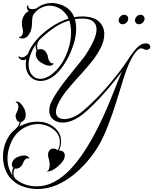

<svg xmlns="http://www.w3.org/2000/svg" viewBox="-21 -774 1024 1283"><path d="M229 489Q218 489 206 488Q194 487 182 485Q117 474 76.5 442.5Q36 411 17.5 366.5Q-1 322 -1 275Q-1 200 36 140Q53 112 83 88Q83 87 85 85Q94 78 101 67Q108 56 110 41Q97 39 90.5 27Q84 15 83 1Q83 -9 92.5 -27Q102 -45 102 -61Q102 -85 83 -92Q84 -93 85.5 -94.5Q87 -96 91 -96Q103 -96 117 -82.5Q131 -69 141 -48.5Q151 -28 151 -6Q151 14 140.5 27Q130 40 118 42Q116 56 109 71Q167 39 230 39Q261 39 283 46Q327 59 357 91.5Q387 124 387 170Q387 184 384 199Q381 214 373 231Q382 232 393.5 235.5Q405 239 410 253Q412 257 412 266Q412 290 388 316.5Q364 343 335 360Q324 367 310.5 370Q297 373 290 371Q302 367 306.5 355Q311 343 311 328Q311 315 308.5 302Q306 289 303 280Q300 269 300 260Q300 242 310 230.5Q320 219 335 219Q346 219 353 222.5Q360 226 366 229Q379 202 379 175Q379 131 348 101Q317 71 273 60Q251 55 232 55Q186 55 141.5 79Q97 103 68 149Q50 180 39.5 215.5Q29 251 29 286Q29 317 37.5 345.5Q46 374 63 398Q60 389 60 379Q60 361 68 347Q65 345 63 342Q58 334 58 325Q58 315 63.5 304Q69 293 79 285Q90 277 107 271Q124 265 140 265Q159 265 168 274Q173 278 173.5 281.5Q174 285 173 287Q169 284 164 284Q155 284 147 292Q139 300 136 308Q133 315 129.5 323.5Q126 332 116 341Q98 357 77 352Q69 370 69 386Q69 402 76 411Q77 413 77 416Q97 435 125.5 449.5Q154 464 192 469Q200 470 208.5 470.5Q217 471 225 471Q285 471 340 442Q395 413 443.5 363Q492 313 534.5 249.5Q577 186 613.5 117Q650 48 680 -20Q710 -88 733 -146.5Q756 -205 773 -247Q777 -255 782 -268Q787 -281 794 -296Q750 -238 702 -182Q654 -126 611 -82.5Q568 -39 538 -15Q464 45 396 45Q359 45 333.5 23.5Q308 2 308 -36Q308 -49 311.5 -64Q315 -79 323 -95Q337 -124 361 -160Q385 -196 414 -233.5Q443 -271 471.5 -306Q500 -341 522 -368.5Q544 -396 554 -411Q584 -457 604 -501Q624 -545 624 -579Q624 -610 602.5 -629.5Q581 -649 530 -650Q517 -650 504.5 -649Q492 -648 479 -646Q488 -618 488 -583Q488 -538 474 -489.5Q460 -441 437 -395Q414 -349 385 -313Q351 -270 316.5 -251.5Q282 -233 251 -233Q208 -233 179.5 -264Q151 -295 151 -345Q151 -353 152.5 -361.5Q154 -370 155 -379Q153 -377 151 -376Q144 -372 135 -372Q124 -372 114.5 -378.5Q105 -385 103 -392V-395Q103 -398 105 -398Q108 -398 112 -394Q116 -390 124 -390Q135 -390 146.5 -397Q158 -404 165 -413Q174 -438 190.5 -464.5Q207 -491 232 -518Q270 -559 324 -595Q378 -631 437 -650Q425 -677 403.5 -698Q382 -719 349 -730Q331 -736 313 -736Q285 -736 259.5 -724.5Q234 -713 216 -694L214 -691Q199 -677 196 -659Q193 -641 193 -620Q193 -599 187.5 -576.5Q182 -554 163 -532Q150 -517 127 -517Q117 -517 110 -521Q106 -523 106 -524Q106 -526 109.5 -527Q113 -528 117 -530Q125 -534 129 -544.5Q133 -555 133 -566Q133 -571 131 -579Q125 -599 125 -616Q125 -645 138 -668Q151 -691 172 -700Q164 -705 160 -714.5Q156 -724 159 -731Q164 -739 166 -739Q169 -739 169 -727Q169 -720 177 -716.5Q185 -713 195 -713Q211 -713 221 -718V-716Q242 -735 270 -744.5Q298 -754 326 -754Q341 -754 356 -751Q404 -741 433 -717Q462 -693 475 -659Q489 -662 503 -663Q517 -664 530 -664Q605 -663 640.5 -629.5Q676 -596 676 -546Q676 -498 647 -445Q620 -395 581.5 -349Q543 -303 502.5 -259Q462 -215 426.5 -171.5Q391 -128 369 -83Q353 -51 353 -27Q353 -2 368.5 10Q384 22 408 22Q433 22 464 10Q495 -2 525 -26Q557 -52 598 -91.5Q639 -131 682 -179.5Q725 -228 764.5 -278.5Q804 -329 834 -375Q860 -417 890 -450.5Q920 -484 954 -484Q968 -484 975.5 -477Q983 -470 983 -462Q983 -452 975 -446.5Q967 -441 958 -441Q948 -441 942.5 -444.5Q937 -448 932 -449Q929 -450 926.5 -450.5Q924 -451 922 -451Q913 -451 901 -442Q872 -414 848.5 -364.5Q825 -315 804 -248Q790 -203 772 -144Q754 -85 732.5 -22Q711 41 687 99.5Q663 158 637 201Q607 252 564 302.5Q521 353 468.5 395.5Q416 438 355.5 463.5Q295 489 229 489ZM248 -247Q275 -247 307 -265.5Q339 -284 373 -325Q408 -368 431 -432Q454 -496 454 -559Q454 -601 442 -637Q384 -620 332.5 -583Q281 -546 241 -506L239 -504Q242 -504 238 -500Q227 -485 227 -465Q227 -450 231 -441Q235 -444 240 -445Q245 -446 249 -446Q273 -446 286 -426Q295 -413 297.5 -403Q300 -393 301 -384Q303 -373 313 -360Q323 -347 337 -352Q337 -351 336 -347Q335 -343 328 -339Q321 -335 311 -335Q292 -335 268.5 -347Q245 -359 233 -373Q218 -393 218 -412Q218 -425 224 -434Q217 -447 217 -463Q217 -467 217.5 -470.5Q218 -474 219 -478Q194 -441 182 -406.5Q170 -372 170 -343Q170 -300 192 -273.5Q214 -247 248 -247ZM909 -612Q895 -612 888 -619.5Q881 -627 881 -637Q881 -652 892 -663.5Q903 -675 917 -675Q930 -675 937.5 -667.5Q945 -660 945 -649Q945 -635 933.5 -623.5Q922 -612 909 -612ZM800 -612Q786 -612 779 -619.5Q772 -627 772 -637Q772 -652 783 -663.5Q794 -675 808 -675Q821 -675 828.5 -667.5Q836 -660 836 -649Q836 -635 824.5 -623.5Q813 -612 800 -612Z"/></svg>

Font: Fleur De Leah
Style: Regular
Weight: 400
Designer: Robert E. Leuschke
Foundry: Robert E. Leuschke
Version: Version 1.010; ttfautohint (v1.8.3)